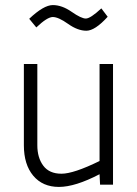

<svg xmlns="http://www.w3.org/2000/svg" viewBox="-20 -727 540 756"><path d="M374 0 372 -41Q276 9 212 9Q148 9 111 -35Q74 -79 74 -155V-475H127V-155Q127 -106 150.5 -74.5Q174 -43 222 -43Q270 -43 372 -93V-475H425V0ZM379 -694 404 -661Q354 -606 320 -606Q286 -606 248 -633Q210 -660 188 -660Q166 -660 123 -619L95 -653Q152 -707 188 -707Q224 -707 262 -680.5Q300 -654 318 -654Q336 -654 379 -694Z"/></svg>

Font: Lekton
Style: Regular
Weight: 400
Designer: Paolo Mazzetti, Luciano Perondi, Raffaele Flato, Elena Papassissa, Emilio Macchia, Michela Povoleri, Tobias Seemiller, R
Version: Version 34.000